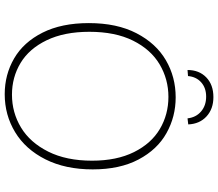

<svg xmlns="http://www.w3.org/2000/svg" viewBox="-74 -822 903 794"><g transform="rotate(90 377.0 -424.5)"><path d="M75 -341Q75 -457 117 -538Q159 -619 228.5 -659.5Q298 -700 382 -700Q462 -700 530 -662Q598 -624 639 -546.5Q680 -469 680 -357Q680 -244 638.5 -161.5Q597 -79 526 -36Q455 7 369 7Q288 7 221 -32Q154 -71 114.5 -149.5Q75 -228 75 -341ZM644 -354Q644 -456 608.5 -527.5Q573 -599 513 -634.5Q453 -670 380 -670Q307 -670 245.5 -633.5Q184 -597 147.5 -523.5Q111 -450 111 -343Q111 -239 146 -166.5Q181 -94 240 -58.5Q299 -23 371 -23Q445 -23 507 -60.5Q569 -98 606.5 -173Q644 -248 644 -354ZM494 -752 469 -749Q465 -784 440.5 -805Q416 -826 379 -826Q343 -826 320 -805.5Q297 -785 294 -751L269 -749Q269 -797 299.5 -826.5Q330 -856 381 -856Q430 -856 461 -827.5Q492 -799 494 -752Z"/></g></svg>

Font: Bitter Pro ExtraLight
Style: Regular
Weight: 275
Designer: Sol Matas, and Bitter project Authors
Foundry: Sol Matas
Version: Version 1.010